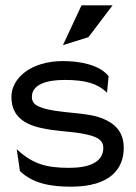

<svg xmlns="http://www.w3.org/2000/svg" viewBox="-20 -692 514 723"><path d="M217 -522 313 -552 404 -672H287ZM55 -48C104 0 174 11 247 11C396 11 446 -57 446 -135C446 -199 409 -229 363 -247C301 -271 204 -264 139 -286C118 -293 100 -302 100 -327C100 -375 158 -391 223 -391C304 -391 348 -377 383 -343L389 -405C356 -447 284 -462 217 -462C98 -462 23 -399 23 -327C23 -245 85 -218 155 -206C209 -196 279 -196 327 -180C349 -173 369 -162 369 -135C369 -80 313 -60 241 -60C152 -60 103 -75 43 -130Z"/></svg>

Font: Charger
Style: Regular
Weight: 400
Designer: Jasper
Foundry: Cannot Into Space Fonts
Version: Version 0.98